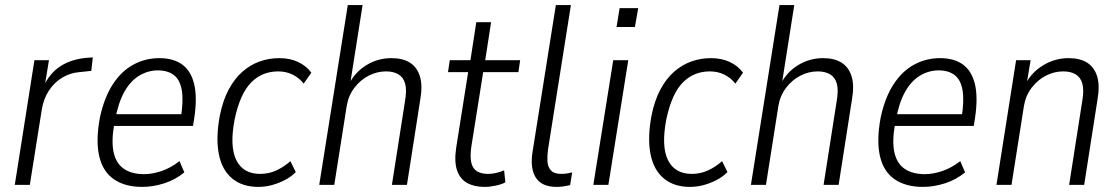

<svg xmlns="http://www.w3.org/2000/svg" viewBox="-20 -725 4384 753"><path d="M38 0 115 -489H172L155 -385H150Q175 -438 216.5 -465Q258 -492 317 -498L344 -500L338 -447L290 -442Q255 -439 224 -420.5Q193 -402 172 -370Q151 -338 144 -296L97 0Z M538 8Q470 8 426.5 -22Q383 -52 369 -113Q355 -174 372 -265Q389 -343 422.5 -394.5Q456 -446 503 -471.5Q550 -497 605 -497Q660 -497 694.5 -472Q729 -447 741.5 -395Q754 -343 742 -263L737 -231H412L420 -277H707L689 -261Q700 -330 693 -371Q686 -412 662 -430.5Q638 -449 599 -449Q561 -449 526.5 -428.5Q492 -408 468 -365.5Q444 -323 432 -257L428 -238Q416 -169 426 -126Q436 -83 466.5 -62.5Q497 -42 545 -42Q577 -42 613 -54Q649 -66 684 -93L703 -49Q668 -20 624 -6Q580 8 538 8Z M993 8Q930 8 890 -25.5Q850 -59 838 -122Q826 -185 842 -271Q854 -331 877 -374Q900 -417 931 -444Q962 -471 998.5 -484Q1035 -497 1075 -497Q1117 -497 1149 -482Q1181 -467 1201 -440L1171 -397Q1153 -420 1127.5 -432.5Q1102 -445 1071 -445Q1041 -445 1015 -435Q989 -425 966.5 -403Q944 -381 927.5 -344.5Q911 -308 900 -256Q880 -150 907 -96.5Q934 -43 1000 -43Q1034 -43 1063.5 -56.5Q1093 -70 1119 -93L1140 -50Q1121 -31 1096.5 -18.5Q1072 -6 1046 1Q1020 8 993 8Z M1232 0 1344 -705H1402L1353 -394H1348Q1372 -442 1417 -469.5Q1462 -497 1515 -497Q1560 -497 1588 -479Q1616 -461 1627 -425Q1638 -389 1628 -333L1576 0H1517L1568 -326Q1576 -371 1569 -396.5Q1562 -422 1542.5 -433.5Q1523 -445 1494 -445Q1459 -445 1426.5 -428.5Q1394 -412 1370.5 -381.5Q1347 -351 1340 -311L1291 0Z M1880 8Q1840 8 1812 -7.5Q1784 -23 1772.5 -57Q1761 -91 1769 -145L1816 -442H1737L1744 -489H1825L1848 -638H1906L1883 -489H2020L2013 -442H1875L1829 -153Q1820 -93 1836 -68Q1852 -43 1895 -43Q1911 -43 1927 -47Q1943 -51 1957 -57L1962 -10Q1948 -2 1924.5 3Q1901 8 1880 8Z M2163 8Q2104 8 2081 -29Q2058 -66 2069 -132L2160 -705H2219L2129 -137Q2126 -114 2127 -92.5Q2128 -71 2140.5 -57Q2153 -43 2181 -43Q2193 -43 2205.5 -45Q2218 -47 2224 -49L2216 1Q2198 5 2186.5 6.5Q2175 8 2163 8Z M2398 -619 2410 -693H2483L2470 -619ZM2307 0 2385 -489H2444L2366 0Z M2686 8Q2623 8 2583 -25.5Q2543 -59 2531 -122Q2519 -185 2535 -271Q2547 -331 2570 -374Q2593 -417 2624 -444Q2655 -471 2691.5 -484Q2728 -497 2768 -497Q2810 -497 2842 -482Q2874 -467 2894 -440L2864 -397Q2846 -420 2820.5 -432.5Q2795 -445 2764 -445Q2734 -445 2708 -435Q2682 -425 2659.5 -403Q2637 -381 2620.5 -344.5Q2604 -308 2593 -256Q2573 -150 2600 -96.5Q2627 -43 2693 -43Q2727 -43 2756.5 -56.5Q2786 -70 2812 -93L2833 -50Q2814 -31 2789.5 -18.5Q2765 -6 2739 1Q2713 8 2686 8Z M2925 0 3037 -705H3095L3046 -394H3041Q3065 -442 3110 -469.5Q3155 -497 3208 -497Q3253 -497 3281 -479Q3309 -461 3320 -425Q3331 -389 3321 -333L3269 0H3210L3261 -326Q3269 -371 3262 -396.5Q3255 -422 3235.5 -433.5Q3216 -445 3187 -445Q3152 -445 3119.5 -428.5Q3087 -412 3063.5 -381.5Q3040 -351 3033 -311L2984 0Z M3600 8Q3532 8 3488.5 -22Q3445 -52 3431 -113Q3417 -174 3434 -265Q3451 -343 3484.5 -394.5Q3518 -446 3565 -471.5Q3612 -497 3667 -497Q3722 -497 3756.5 -472Q3791 -447 3803.5 -395Q3816 -343 3804 -263L3799 -231H3474L3482 -277H3769L3751 -261Q3762 -330 3755 -371Q3748 -412 3724 -430.5Q3700 -449 3661 -449Q3623 -449 3588.5 -428.5Q3554 -408 3530 -365.5Q3506 -323 3494 -257L3490 -238Q3478 -169 3488 -126Q3498 -83 3528.5 -62.5Q3559 -42 3607 -42Q3639 -42 3675 -54Q3711 -66 3746 -93L3765 -49Q3730 -20 3686 -6Q3642 8 3600 8Z M3888 0 3965 -489H4022L4006 -394H4001Q4026 -442 4072 -469.5Q4118 -497 4171 -497Q4216 -497 4244 -479Q4272 -461 4283 -425Q4294 -389 4284 -333L4232 0H4173L4224 -326Q4232 -371 4225 -396.5Q4218 -422 4198.5 -433.5Q4179 -445 4150 -445Q4115 -445 4082.5 -428.5Q4050 -412 4026.5 -381.5Q4003 -351 3996 -311L3947 0Z"/></svg>

Font: Nunito Sans 10pt Condensed Light
Style: Italic
Weight: 300
Width: 3
Italic angle: -9°
Designer: Vernon Adams
Foundry: Vernon Adams
Version: Version 3.101;gftools[0.9.27]